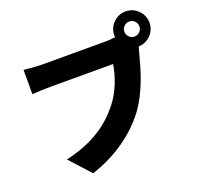

<svg xmlns="http://www.w3.org/2000/svg" viewBox="-155 -1035 1310 1270"><g transform="rotate(-20 500.0 -399.5)"><path d="M803 -742C803 -771 827 -795 856 -795C885 -795 909 -771 909 -742C909 -713 885 -689 856 -689C827 -689 803 -713 803 -742ZM732 -742 733 -729C706 -725 678 -724 661 -724C599 -724 305 -724 220 -724C187 -724 121 -729 90 -733V-562C116 -564 171 -567 220 -567C305 -567 598 -567 660 -567C647 -487 614 -388 550 -309C471 -211 358 -123 157 -78L289 67C465 10 606 -93 696 -214C782 -330 823 -482 847 -576L859 -618C926 -620 980 -675 980 -742C980 -810 924 -866 856 -866C788 -866 732 -810 732 -742Z"/></g></svg>

Font: ChiuKong Gothic MN Heavy
Style: Regular
Weight: 900
Designer: Ryoko NISHIZUKA 西塚涼子 (kana, bopomofo & ideographs); Paul D. Hunt (Latin, Greek & Cyrillic); Sandoll Communications 산돌커뮤니
Foundry: Adobe
Version: Version 1.300